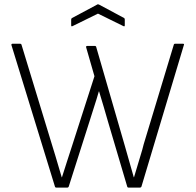

<svg xmlns="http://www.w3.org/2000/svg" viewBox="-20 -854 890 874"><path d="M237 0Q231 0 230 -5L32 -649Q31 -655 38 -655H70Q77 -655 78 -650L217 -194Q225 -170 232 -145Q239 -120 246.5 -96Q254 -72 261 -47H262Q274 -84 285.5 -120.5Q297 -157 309 -193L410 -507L372 -639Q371 -642 373 -643.5Q375 -645 378 -645H411Q417 -645 418 -640L548 -191Q558 -155 568.5 -119Q579 -83 589 -47H590Q598 -72 605 -97Q612 -122 620 -147Q628 -172 634 -197L771 -650Q772 -655 778 -655H812Q820 -655 817 -649L624 -5Q622 0 616 0H566Q560 0 559 -5L472 -299Q462 -333 452 -368Q442 -403 431 -438H430Q420 -403 408.5 -368Q397 -333 386 -297L293 -5Q291 0 286 0ZM310 -735Q304 -732 304 -739V-765Q304 -770 308 -772L422 -833Q426 -836 431 -833L545 -772Q548 -770 548 -765V-739Q548 -732 542 -735L426 -792Z"/></svg>

Font: Sofia Sans ExtraLight
Style: Regular
Weight: 250
Version: Version 4.100-B